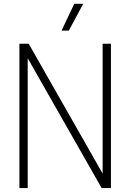

<svg xmlns="http://www.w3.org/2000/svg" viewBox="-20 -964 668 984"><path d="M79.5 0V-740H127L506 -74.5V-740H548.5V0H501L122 -665.5V0ZM295.5 -807 360.5 -944.5H406.5L332.5 -807Z"/></svg>

Font: Encode Sans Condensed Condensed ExtraLight
Style: Regular
Weight: 200
Width: 3
Designer: Multiple Designers
Foundry: Impallari Type
Version: Version 3.000; ttfautohint (v1.8.3) -l 8 -r 50 -G 200 -x 14 